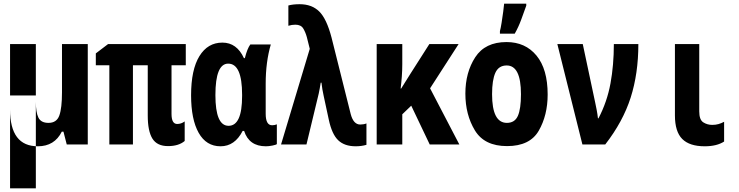

<svg xmlns="http://www.w3.org/2000/svg" viewBox="-20 -790 4040 1050"><path d="M35 240V-268H176V240ZM187 10Q278 10 318 -70H327L345 0H460V-549H319V-285Q319 -199 304.5 -158.5Q290 -118 245 -118Q204 -118 190 -147Q176 -176 176 -233V-549H35V-191Q35 10 187 10Z M899 9Q957 9 990 -19V-126Q971 -112 949 -112Q918 -112 918 -167V-433H996V-549H571L504 -498V-433H578V0H707V-433H788V-158Q788 -73 813.5 -32Q839 9 899 9Z M1186 10Q1264 10 1307 -74H1315Q1342 10 1434 10Q1450 10 1470 6Q1490 2 1494 -2V-110Q1482 -105 1468 -105Q1433 -105 1433 -168V-333Q1433 -451 1461 -547H1349Q1332 -524 1319 -472H1314Q1275 -557 1196 -557Q1116 -557 1070.5 -483Q1025 -409 1025 -269Q1025 -137 1066.5 -63.5Q1108 10 1186 10ZM1230 -102Q1158 -102 1158 -270Q1158 -442 1228 -442Q1304 -442 1304 -272V-265Q1304 -102 1230 -102Z M1925 10Q1957 10 1984 2V-115Q1969 -109 1950 -109Q1913 -109 1898 -166L1793 -585Q1766 -688 1725.5 -727.5Q1685 -767 1619 -767Q1582 -767 1557 -760V-649Q1576 -655 1595 -655Q1626 -655 1638.5 -634Q1651 -613 1658 -587L1674 -523L1517 0H1656L1723 -278Q1726 -291 1728.5 -306Q1731 -321 1734 -338H1738Q1740 -318 1743 -301.5Q1746 -285 1750 -266L1778 -136Q1795 -56 1829.5 -23Q1864 10 1925 10Z M2040 0H2180V-165L2229 -212L2330 0H2492L2332 -307L2488 -549H2328L2226 -389Q2212 -366 2199 -346Q2186 -326 2174 -306H2171Q2175 -338 2177.5 -372Q2180 -406 2180 -439V-549H2040Z M2753 9Q2878 9 2926.5 -75.5Q2975 -160 2975 -273Q2975 -412 2914 -486Q2853 -560 2750 -560Q2633 -560 2579 -477Q2525 -394 2525 -278Q2525 -163 2577 -77Q2629 9 2753 9ZM2752 -118Q2671 -118 2671 -275Q2671 -352 2689 -392Q2707 -432 2751 -432Q2829 -432 2829 -275Q2829 -194 2812 -156Q2795 -118 2752 -118ZM2714 -606H2795Q2816 -643 2830.5 -683Q2845 -723 2858 -759V-770H2737Q2736 -757 2732 -726.5Q2728 -696 2723 -665Q2718 -634 2714 -620Z M3165 0H3290Q3387 -125 3429 -256.5Q3471 -388 3471 -549H3337Q3337 -434 3318.5 -333.5Q3300 -233 3253 -143H3250Q3248 -163 3243 -189.5Q3238 -216 3235 -229L3167 -549H3028Z M3834 10Q3900 10 3940 -16V-124Q3925 -116 3909.5 -111.5Q3894 -107 3875 -107Q3848 -107 3826 -121Q3804 -135 3804 -181V-549H3671V-159Q3671 -70 3711 -30Q3751 10 3834 10Z"/></svg>

Font: Noto Sans Mono Condensed Extra
Style: Regular
Weight: 800
Width: 3
Designer: Monotype Design Team
Foundry: Monotype Imaging Inc.
Version: Version 1.900